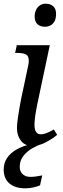

<svg xmlns="http://www.w3.org/2000/svg" viewBox="-20 -781 344 1041"><path d="M155 10Q115 10 93.5 -18Q72 -46 72 -85Q72 -106 76 -135Q80 -164 85 -193.5Q90 -223 94 -242L133 -426Q135 -434 135.5 -440.5Q136 -447 136 -452Q136 -479 119.5 -486.5Q103 -494 75 -494H62L71 -536H250L182 -215Q180 -204 176 -183Q172 -162 169.5 -140Q167 -118 167 -104Q167 -79 175.5 -66Q184 -53 200 -53Q217 -53 235 -60.5Q253 -68 272 -79L290 -50Q268 -31 230.5 -10.5Q193 10 155 10ZM224 -636Q199 -636 183.5 -649.5Q168 -663 168 -691Q168 -712 175.5 -727.5Q183 -743 196.5 -752Q210 -761 228 -761Q252 -761 268 -747.5Q284 -734 284 -706Q284 -680 275 -664.5Q266 -649 252.5 -642.5Q239 -636 224 -636ZM117 240Q62 240 31 213.5Q0 187 0 138Q0 102 19 74.5Q38 47 71.5 28.5Q105 10 149 0H206Q183 7 155 23Q127 39 107 64Q87 89 87 124Q87 149 103 163.5Q119 178 144 178Q158 178 174 176Q190 174 209 170L197 224Q180 231 159.5 235.5Q139 240 117 240Z"/></svg>

Font: Noto Serif
Style: Italic
Weight: 400
Italic angle: -12°
Designer: Monotype Design Team
Foundry: Monotype Imaging Inc.
Version: Version 2.013